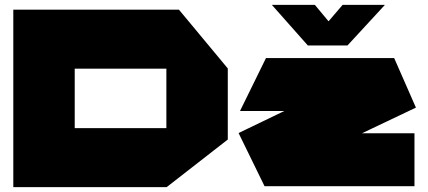

<svg xmlns="http://www.w3.org/2000/svg" viewBox="-20 -770 1770 794"><path d="M289 -486V-730H720L922 -487V-486ZM35 4V-240H668V4ZM35 -240V-730H289V-240ZM668 4V-486H922V-193L669 4ZM973 -311V-312L1080 -530H1610L1584 -311ZM1330 -149 967 -219V-220L1610 -530L1700 -325ZM1074 0 967 -219H1694V0ZM1253 -582 1105 -749V-750H1282L1396 -613ZM1253 -582 1397 -750H1571V-749L1417 -582Z"/></svg>

Font: Foldit Thin Black
Style: Regular
Weight: 900
Version: Version 1.003